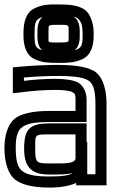

<svg xmlns="http://www.w3.org/2000/svg" viewBox="-32 -812 517 867"><path d="M449 0V-342C449 -408 433 -459 403 -484C374 -508 313 -519 230 -519C176 -519 115 -516 48 -510L26 -508V-485V-419V-391L54 -394C114 -402 168 -406 217 -406C260 -406 284 -402 297 -395C306 -390 309 -384 309 -363V-311H189C117 -311 62 -299 33 -275C4 -250 -12 -202 -12 -144C-12 -78 5 -26 36 -1C67 23 121 35 191 35C240 35 282 28 312 14V25H337H424H449V0ZM127 -141C127 -208 123 -205 195 -205H309V-98C309 -72 258 -74 206 -74H188C130 -74 127 -80 127 -141ZM77 -141C77 -64 104 -24 188 -24H206C230 -24 266 -23 297 -31C281 -20 248 -15 191 -15C127 -15 89 -23 68 -40C48 -56 39 -86 39 -144C39 -194 47 -221 66 -236C85 -253 123 -261 189 -261H334H359V-286V-363C359 -395 345 -425 321 -439C301 -450 264 -456 217 -456C174 -456 127 -453 76 -447V-462C132 -467 183 -469 230 -469C309 -469 353 -461 372 -445C390 -430 399 -400 399 -342V-25H362V-46V-171H359V-230V-255H334H195C104 -255 77 -232 77 -141ZM391 -663C391 -701 379 -739 360 -760C330 -790 277 -792 232 -792C185 -792 161 -792 125 -775C85 -757 74 -711 74 -663V-651C74 -604 87 -561 126 -544C161 -529 185 -528 232 -528C278 -528 303 -529 338 -544C378 -561 391 -604 391 -651V-663ZM232 -620C207 -620 196 -620 190 -623C186 -625 187 -625 187 -644V-671C187 -692 187 -694 191 -696C196 -700 206 -700 232 -700C281 -700 278 -701 278 -671V-644C278 -625 278 -626 274 -624C268 -620 256 -620 232 -620ZM160 -735C144 -722 137 -698 137 -671V-644C137 -619 144 -598 158 -585C154 -586 150 -588 146 -590C128 -598 124 -612 124 -651V-663C124 -704 128 -721 147 -730C151 -732 156 -734 160 -735ZM305 -585C320 -597 328 -619 328 -644V-671C328 -707 317 -727 300 -737C310 -735 318 -731 323 -725C335 -713 341 -694 341 -663V-651C341 -612 336 -598 318 -590C313 -588 309 -586 305 -585Z"/></svg>

Font: Gamestation DisplayOutline
Style: Regular
Weight: 400
Designer: Jonas Hecksher
Foundry: Jonas Hecksher, Playtypeª, e-types AS
Version: Version 1.003